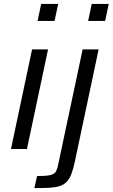

<svg xmlns="http://www.w3.org/2000/svg" viewBox="-20 -763 577 983"><path d="M172.3 -655.9 190.8 -743H277.9L259.4 -655.9ZM36.2 0 144.2 -510H226L118 0ZM431.2 -655.9 449.7 -743H536.8L518.3 -655.9ZM156 200 169.5 138.5Q213.5 138.5 235 133.9Q256.4 129.4 264.5 117.4Q272.6 105.4 277.1 83.1L403.1 -510H484.9L363 65.5Q354.8 104.4 344.7 129.7Q334.5 155 320 169.3Q305.5 183.6 283.6 190.2Q261.7 196.9 230.6 198.5Q199.4 200 156 200Z"/></svg>

Font: Saira Thin
Style: Italic
Weight: 100
Italic angle: -12°
Designer: Hector Gatti with collaboration of the Omnibus-Type team
Foundry: Omnibus-Type
Version: Version 1.101